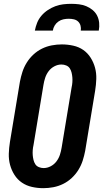

<svg xmlns="http://www.w3.org/2000/svg" viewBox="-20 -975 540 1003"><path d="M206 8Q176 8 147 1.5Q118 -5 94.5 -21Q71 -37 55.5 -61.5Q40 -86 32.5 -114Q25 -142 26 -172.5Q27 -203 32 -234L84 -548Q89 -574 97 -599Q105 -624 119.5 -647.5Q134 -671 154.5 -690Q175 -709 199.5 -721Q224 -733 250.5 -738Q277 -743 303 -743Q333 -743 362.5 -736.5Q392 -730 415 -714Q438 -698 453.5 -673.5Q469 -649 476.5 -621Q484 -593 483 -562.5Q482 -532 477 -501L425 -187Q420 -161 412 -136Q404 -111 389.5 -87.5Q375 -64 354.5 -45Q334 -26 309.5 -14Q285 -2 258.5 3Q232 8 206 8ZM208 -97Q227 -97 245 -106.5Q263 -116 275 -132Q287 -148 293 -166.5Q299 -185 302 -204L354 -518Q357 -531 358 -544.5Q359 -558 358 -570.5Q357 -583 354 -595.5Q351 -608 344.5 -618Q338 -628 326 -633Q314 -638 301 -638Q282 -638 264 -628.5Q246 -619 234 -603Q222 -587 216 -568.5Q210 -550 207 -531L155 -217Q152 -204 151 -190.5Q150 -177 151 -164.5Q152 -152 155 -139.5Q158 -127 164.5 -117Q171 -107 183 -102Q195 -97 208 -97ZM162 -815Q166 -836 174 -856Q182 -876 196.5 -893Q211 -910 230 -922.5Q249 -935 269 -942.5Q289 -950 310 -952.5Q331 -955 352 -955Q373 -955 393 -952.5Q413 -950 431 -942.5Q449 -935 464 -922.5Q479 -910 487.5 -893Q496 -876 498 -856Q500 -836 496 -815H402Q404 -829 400.5 -841.5Q397 -854 388 -862.5Q379 -871 366 -874Q353 -877 339 -877Q325 -877 311 -874Q297 -871 285 -862.5Q273 -854 265.5 -841.5Q258 -829 256 -815Z"/></svg>

Font: Iosevka Curly Extrabold
Style: Italic
Weight: 800
Italic angle: -9°
Monospace: yes
Designer: Belleve Invis
Foundry: Belleve Invis
Version: Version 22.1.2; ttfautohint (v1.8.4)